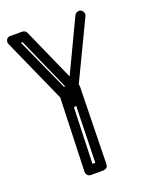

<svg xmlns="http://www.w3.org/2000/svg" viewBox="-138 -808 707 886"><g transform="rotate(-20 216.0 -365.5)"><path d="M359 -731Q365 -730 369 -729Q381 -721 382 -708Q382 -702 380 -698L243 -412Q245 -406 245 -402Q245 -402 245 -401L237 -23Q237 -4 219 -1Q216 0 214 0H153Q136 0 131 -17Q130 -20 130 -23Q130 -23 130 -24L142 -385L2 -698Q0 -703 0 -707Q0 -725 17 -730Q20 -730 23 -730H81Q96 -729 102 -717L216 -461L338 -718Q345 -730 359 -731ZM58 -684 175 -425H181L66 -684ZM198 -324Q192 -321 186 -320L177 -46H191Z"/></g></svg>

Font: Santa Chrismast Display
Style: Regular
Weight: 400
Designer: MUHAMMAD YONI
Version: Version 001.000